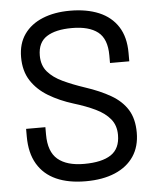

<svg xmlns="http://www.w3.org/2000/svg" viewBox="-53 -792 693 848"><g transform="rotate(-5 293.0 -368.0)"><path d="M293.5 10Q217 10 162.8 -14.2Q108.5 -38.5 79.5 -87.5Q50.5 -136.5 50.5 -209.5Q50.5 -219.5 50.5 -226.5Q50.5 -233.5 50.5 -243.5H136Q136 -234 136 -227.5Q136 -221 136 -211Q136 -134.5 176 -100.8Q216 -67 292.5 -67Q371.5 -67 412 -94Q452.5 -121 452.5 -181.5Q452.5 -224 429.2 -252.2Q406 -280.5 365 -300.2Q324 -320 269.5 -336.5Q208 -355.5 159.8 -384.5Q111.5 -413.5 83.8 -456.2Q56 -499 56 -560.5Q56 -620.5 85.2 -662Q114.5 -703.5 167 -725Q219.5 -746.5 289 -746.5Q362.5 -746.5 416.8 -723.8Q471 -701 500.8 -654.8Q530.5 -608.5 530.5 -538.5Q530.5 -527.5 530.5 -519.8Q530.5 -512 530.5 -501H445Q445 -510.5 445 -518Q445 -525.5 445 -535Q445 -608 405.5 -638.8Q366 -669.5 290.5 -669.5Q218 -669.5 178.5 -644Q139 -618.5 139 -560.5Q139 -517 163.2 -488.8Q187.5 -460.5 229.5 -440.8Q271.5 -421 325.5 -403Q391 -381.5 438.2 -354.2Q485.5 -327 510.8 -286.5Q536 -246 536 -184.5Q536 -123 506.8 -79.5Q477.5 -36 423.2 -13Q369 10 293.5 10Z"/></g></svg>

Font: Epilogue
Style: Regular
Weight: 400
Designer: Tyler Finck
Foundry: Etcetera Type Co
Version: Version 2.112